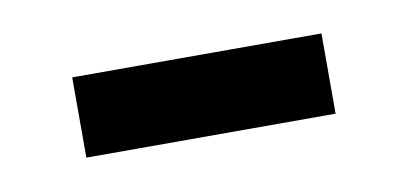

<svg xmlns="http://www.w3.org/2000/svg" viewBox="-27 -328 375 176"><g transform="rotate(-10 160.0 -240.5)"><path d="M43.9 -203.1V-277.8H275.9V-203.1Z"/></g></svg>

Font: Charis SIL CyrE
Style: Regular
Weight: 400
Foundry: SIL International
Version: Version 5.000